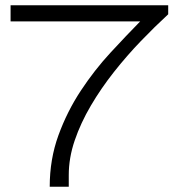

<svg xmlns="http://www.w3.org/2000/svg" viewBox="-20 -706 676 726"><path d="M168 0Q168 -104 201 -194.5Q234 -285 285.5 -363Q337 -441 397 -506Q457 -571 510 -625H20V-686H616V-652Q566 -606 513 -551Q460 -496 411 -434Q362 -372 323.5 -306.5Q285 -241 262.5 -175Q240 -109 240 -44V0Z"/></svg>

Font: Archivo Expanded ExtraLight
Style: Regular
Weight: 250
Width: 7
Designer: Hector Gatti
Foundry: Omnibus-Type
Version: Version 2.001